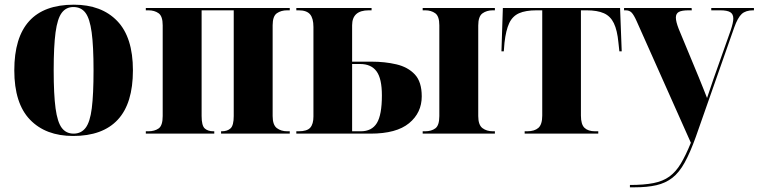

<svg xmlns="http://www.w3.org/2000/svg" viewBox="-20 -570 3236 819"><path d="M292 10Q175 10 108 -59.5Q41 -129 41 -270Q41 -550 295 -550Q413 -550 480 -480.5Q547 -411 547 -270Q547 -129 482.5 -59.5Q418 10 292 10ZM294 0Q326 0 345 -24.5Q364 -49 371.5 -108Q379 -167 379 -270Q379 -373 371 -432Q363 -491 344.5 -515.5Q326 -540 293 -540Q262 -540 243.5 -515.5Q225 -491 217 -432Q209 -373 209 -270Q209 -167 217 -108Q225 -49 243.5 -24.5Q262 0 294 0Z M602 0V-10H613Q639 -10 656.5 -22Q674 -34 674 -75V-462Q674 -501 656.5 -513.5Q639 -526 613 -526H602V-536H1216V-526H1205Q1179 -526 1161 -513.5Q1143 -501 1143 -462V-75Q1143 -37 1161 -23.5Q1179 -10 1205 -10H1216V0H923V-10H926Q950 -10 963.5 -22.5Q977 -35 977 -75V-526H840V-75Q840 -34 853.5 -22Q867 -10 890 -10H894V0Z M1244 0V-10H1254Q1290 -10 1303.5 -25.5Q1317 -41 1317 -73V-455Q1317 -492 1302.5 -509Q1288 -526 1254 -526H1244V-536H1565V-526H1553Q1482 -526 1482 -462V-307H1565Q1622 -307 1671 -295.5Q1720 -284 1749.5 -252.5Q1779 -221 1779 -159Q1779 -89 1725 -44.5Q1671 0 1561 0ZM1783 0V-10H1794Q1820 -10 1837 -22.5Q1854 -35 1854 -75V-462Q1854 -501 1836.5 -513.5Q1819 -526 1794 -526H1783V-536H2091V-526H2082Q2056 -526 2038 -513Q2020 -500 2020 -461V-75Q2020 -37 2038 -23.5Q2056 -10 2082 -10H2091V0ZM1519 -10Q1566 -10 1587.5 -45Q1609 -80 1609 -163Q1609 -235 1586 -266Q1563 -297 1516 -297H1482V-10Z M2218 0V-10H2229Q2260 -10 2276.5 -24.5Q2293 -39 2293 -77V-526H2269Q2222 -526 2194 -513.5Q2166 -501 2152 -471Q2138 -441 2132 -388L2129 -351H2119L2125 -536H2625L2632 -351H2622L2618 -388Q2613 -441 2598.5 -471Q2584 -501 2556 -513.5Q2528 -526 2482 -526H2458V-77Q2458 -39 2473.5 -24.5Q2489 -10 2518 -10H2532V0Z M2667 219Q2727 219 2767.5 211Q2808 203 2835.5 183Q2863 163 2884 128Q2905 93 2927 39L2696 -479Q2684 -506 2674.5 -516Q2665 -526 2649 -526H2642V-536H2930L2931 -526H2918Q2888 -526 2875.5 -519Q2863 -512 2863 -495Q2863 -478 2875 -447L2960 -242Q2972 -213 2980 -192.5Q2988 -172 2996 -152Q3003 -174 3010 -193.5Q3017 -213 3023 -232L3097 -441Q3108 -474 3108 -491Q3108 -510 3095 -518Q3082 -526 3052 -526H3014V-536H3196V-526H3193Q3161 -526 3144 -510.5Q3127 -495 3112 -453L2948 14Q2924 81 2900.5 123.5Q2877 166 2848 188.5Q2819 211 2780 220Q2741 229 2687 229H2667Z"/></svg>

Font: Noto Serif Display SemiCondensed ExtraBold
Style: Regular
Weight: 800
Width: 4
Designer: Monotype Design Team
Foundry: Monotype Imaging Inc.
Version: Version 2.009